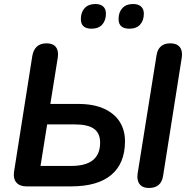

<svg xmlns="http://www.w3.org/2000/svg" viewBox="-20 -929 941 957"><path d="M334 0H112Q78 0 61.5 -19.5Q45 -39 50 -73L141 -650Q146 -680 163.5 -696.5Q181 -713 212 -713Q244 -713 258.5 -694.5Q273 -676 268 -642L231 -411H368Q447 -411 499 -387Q551 -363 577 -321.5Q603 -280 603 -225Q603 -115 535 -57.5Q467 0 334 0ZM215 -309 182 -102H336Q479 -102 479 -218Q479 -265 448.5 -287Q418 -309 351 -309ZM722 8Q691 8 676 -11Q661 -30 666 -64L760 -652Q769 -713 829 -713Q861 -713 876 -694.5Q891 -676 886 -642L793 -53Q784 8 722 8ZM625 -786Q571 -786 571 -834Q571 -868 590 -888.5Q609 -909 643 -909Q669 -909 683 -896.5Q697 -884 697 -861Q697 -827 678.5 -806.5Q660 -786 625 -786ZM436 -786Q383 -786 383 -834Q383 -868 402 -888.5Q421 -909 455 -909Q481 -909 494.5 -896.5Q508 -884 508 -861Q508 -827 489.5 -806.5Q471 -786 436 -786Z"/></svg>

Font: Nunito Variable Extra Light
Style: Italic
Weight: 200
Italic angle: -9°
Designer: Vernon Adams
Foundry: Vernon Adams
Version: Version 3.602